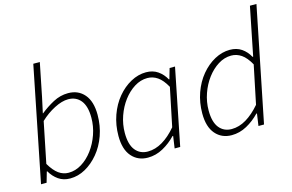

<svg xmlns="http://www.w3.org/2000/svg" viewBox="-92 -936 1771 1166"><g transform="rotate(-15 793.5 -353.5)"><path d="M221 12Q179 12 148 -9.5Q117 -31 97 -66H94L75 0H40L184 -719H225L183 -510L162 -413H164Q202 -444 247 -468Q292 -492 341 -492Q405 -492 443 -447.5Q481 -403 481 -319Q481 -250 459.5 -189.5Q438 -129 400.5 -84Q363 -39 317 -13.5Q271 12 221 12ZM221 -24Q264 -24 303.5 -48.5Q343 -73 373.5 -114Q404 -155 422 -206.5Q440 -258 440 -312Q440 -384 411 -420Q382 -456 332 -456Q293 -456 244.5 -431Q196 -406 155 -367L103 -111Q130 -65 158.5 -44.5Q187 -24 221 -24Z M710 12Q647 12 608.5 -32.5Q570 -77 570 -161Q570 -230 591.5 -290.5Q613 -351 650.5 -396Q688 -441 735 -466.5Q782 -492 831 -492Q874 -492 905 -470.5Q936 -449 955 -414H958L977 -480H1011L915 0H880L891 -76H887Q851 -38 805.5 -13Q760 12 710 12ZM719 -24Q766 -24 811.5 -51Q857 -78 899 -128L949 -369Q923 -416 893.5 -436Q864 -456 830 -456Q787 -456 748 -431.5Q709 -407 678.5 -366.5Q648 -326 630 -274.5Q612 -223 612 -169Q612 -96 641 -60Q670 -24 719 -24Z M1237 12Q1174 12 1135.5 -32.5Q1097 -77 1097 -161Q1097 -230 1118.5 -290.5Q1140 -351 1177.5 -396Q1215 -441 1262 -466.5Q1309 -492 1358 -492Q1401 -492 1431.5 -471Q1462 -450 1481 -415H1485L1504 -510L1546 -719H1587L1442 0H1407L1418 -76H1414Q1378 -38 1332.5 -13Q1287 12 1237 12ZM1246 -24Q1293 -24 1338 -51Q1383 -78 1426 -128L1476 -369Q1450 -416 1420.5 -436Q1391 -456 1357 -456Q1314 -456 1275 -431.5Q1236 -407 1205.5 -366.5Q1175 -326 1157 -274.5Q1139 -223 1139 -169Q1139 -96 1168 -60Q1197 -24 1246 -24Z"/></g></svg>

Font: Source Sans 3 Light
Style: Italic
Weight: 300
Italic angle: -11°
Designer: Paul D. Hunt
Foundry: Adobe
Version: Version 3.046;hotconv 1.0.118;makeotfexe 2.5.65603